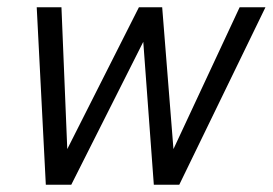

<svg xmlns="http://www.w3.org/2000/svg" viewBox="-20 -508 750 528"><path d="M106 0 81 -488H149L165 -98L362 -488H426L457 -98L639 -488H710L473 0H403L374 -393L176 0Z"/></svg>

Font: Red Hat Text
Style: Italic
Weight: 400
Italic angle: -12°
Designer: Pentagram, MCKL
Foundry: Pentagram, MCKL
Version: Version 1.023